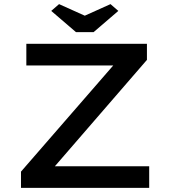

<svg xmlns="http://www.w3.org/2000/svg" viewBox="-20 -913 825 933"><path d="M82 0V-79L546 -613L575 -595H108V-700H694V-622L231 -87L202 -105H705V0ZM349 -757 229 -860 267 -893 407 -830H377L517 -893L555 -860L435 -757Z"/></svg>

Font: Lexend Giga
Style: Regular
Weight: 400
Designer: Bonnie Shaver-Troup, Thomas Jockin
Foundry: Lexend
Version: Version 1.007